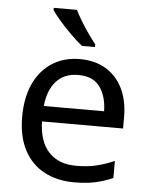

<svg xmlns="http://www.w3.org/2000/svg" viewBox="-54 -811 673 866"><g transform="rotate(5 282.0 -378.0)"><path d="M292 -546Q361 -546 410.5 -516Q460 -486 486.5 -431.5Q513 -377 513 -304V-251H146Q148 -160 192.5 -112.5Q237 -65 317 -65Q368 -65 407.5 -74.5Q447 -84 489 -102V-25Q448 -7 408 1.5Q368 10 313 10Q237 10 178.5 -21Q120 -52 87.5 -113.5Q55 -175 55 -264Q55 -352 84.5 -415Q114 -478 167.5 -512Q221 -546 292 -546ZM291 -474Q228 -474 191.5 -433.5Q155 -393 148 -321H421Q420 -389 389 -431.5Q358 -474 291 -474ZM259 -766Q270 -744 286.5 -716.5Q303 -689 321.5 -663Q340 -637 355 -618V-606H296Q273 -624 244 -652.5Q215 -681 190.5 -709.5Q166 -738 154 -756V-766Z"/></g></svg>

Font: Noto Sans IKEA
Style: Regular
Weight: 400
Designer: Monotype Design Team
Foundry: Monotype Imaging Inc.
Version: Version 2.001